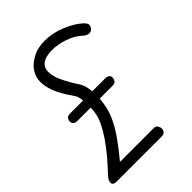

<svg xmlns="http://www.w3.org/2000/svg" viewBox="-213 -739 829 829"><g transform="rotate(-45 201.0 -325.0)"><path d="M43 -328Q44 -337 49 -343.5Q54 -350 69 -350H282Q297 -350 303 -343.5Q309 -337 308 -328Q307 -319 302 -312Q297 -305 282 -305H69Q54 -305 48 -312Q42 -319 43 -328ZM2 0Q-10 0 -15.5 -5Q-21 -10 -19.5 -19Q-18 -28 -11 -38Q-9 -41 8 -59Q25 -77 49 -105Q73 -133 96 -166.5Q119 -200 134 -233Q146 -259 148.5 -290.5Q151 -322 148 -349Q145 -376 138 -386Q115 -418 100.5 -445.5Q86 -473 79.5 -497.5Q73 -522 74 -543Q76 -571 91.5 -593.5Q107 -616 137 -632Q154 -642 173.5 -646Q193 -650 213 -650Q260 -650 307 -631Q354 -612 384 -585Q399 -571 398 -561Q397 -551 390 -543Q383 -536 371 -536Q359 -536 342 -551Q318 -573 280 -586Q242 -599 207 -599Q192 -599 178.5 -596.5Q165 -594 154 -588Q131 -576 129 -548Q127 -519 145 -482Q163 -445 185 -412Q200 -391 203.5 -355Q207 -319 201.5 -280.5Q196 -242 183 -213Q165 -172 137.5 -133.5Q110 -95 82 -61Q54 -27 31 0ZM6 0 27 -50H277Q292 -50 297 -42Q302 -34 303 -25Q303 -16 297.5 -8Q292 0 277 0Z"/></g></svg>

Font: Edu QLD Beginners
Style: Regular
Weight: 400
Designer: Tina and Corey Anderson
Foundry: Google for Education
Version: Version 1.001